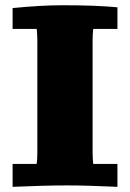

<svg xmlns="http://www.w3.org/2000/svg" viewBox="-20 -703 493 728"><path d="M232.9 0Q188.5 0 137.7 1.5Q86.9 2.9 27.8 5.4V-81.5H118.7Q121.6 -94.7 121.6 -126.5V-548.3Q121.6 -563.5 120.8 -574.7Q120.1 -585.9 119.1 -593.3H27.8V-672.4Q81.1 -677.7 127.9 -680.4Q174.8 -683.1 217.8 -683.1Q282.2 -683.1 333.3 -681.2Q384.3 -679.2 425.3 -675.3V-593.3H333.5Q332.5 -585 331.8 -573.7Q331.1 -562.5 331.1 -548.3V-126.5Q331.1 -112.8 331.8 -101.8Q332.5 -90.8 333.5 -81.5H425.3V5.4Q370.6 2.9 322.5 1.5Q274.4 0 232.9 0Z"/></svg>

Font: Tienne Black
Style: Regular
Weight: 900
Designer: vernon adams
Foundry: vernon adams
Version: Version 001.001